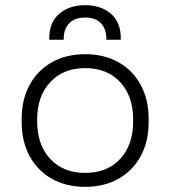

<svg xmlns="http://www.w3.org/2000/svg" viewBox="-20 -710 660 744"><path d="M310 14Q236 14 180.5 -17.5Q125 -49 94.5 -105.5Q64 -162 64 -237V-249Q64 -324 94.5 -380.5Q125 -437 180.5 -468.5Q236 -500 310 -500Q384 -500 439.5 -468.5Q495 -437 525.5 -380.5Q556 -324 556 -249V-237Q556 -162 525.5 -105.5Q495 -49 439.5 -17.5Q384 14 310 14ZM310 -40Q396 -40 446 -94.5Q496 -149 496 -239V-247Q496 -337 446 -391.5Q396 -446 310 -446Q225 -446 174.5 -391.5Q124 -337 124 -247V-239Q124 -149 174.5 -94.5Q225 -40 310 -40ZM227 -556H171V-562Q171 -624 210 -657Q249 -690 310 -690Q371 -690 409.5 -657Q448 -624 448 -562V-556H392V-562Q392 -597 371.5 -619.5Q351 -642 310 -642Q269 -642 248 -619.5Q227 -597 227 -562Z"/></svg>

Font: Space Grotesk Variable Light
Style: Regular
Weight: 300
Designer: Florian Karsten
Foundry: Florian Karsten
Version: Version 2.000